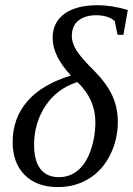

<svg xmlns="http://www.w3.org/2000/svg" viewBox="-20 -719 518 748"><path d="M205.1 9.8Q123.5 9.8 76.4 -37.1Q29.3 -84 29.3 -166Q29.3 -257.3 85.9 -323.7Q142.6 -390.1 256.3 -424.8Q185.1 -501 185.1 -570.8Q185.1 -631.8 231 -665.3Q276.9 -698.7 360.8 -698.7Q414.6 -698.7 478 -680.2L460.9 -583.5H438L426.8 -636.7Q416 -647.9 396.5 -653.8Q377 -659.7 355 -659.7Q312.5 -659.7 286.1 -639.4Q259.8 -619.1 259.8 -578.6Q259.8 -552.7 277.1 -523.9Q294.4 -495.1 350.1 -439.9Q396 -393.1 417.5 -346.4Q439 -299.8 439 -243.7Q439 -174.8 408.7 -114.7Q378.4 -54.7 325.7 -22.5Q272.9 9.8 205.1 9.8ZM209.5 -28.8Q251.5 -28.8 283.2 -54.9Q314.9 -81.1 333.3 -133.5Q351.6 -186 351.6 -243.2Q351.6 -333 281.2 -399.4Q202.1 -374 157.5 -307.1Q112.8 -240.2 112.8 -154.3Q112.8 -92.8 137.5 -60.8Q162.1 -28.8 209.5 -28.8Z"/></svg>

Font: Liberation Serif
Style: Italic
Weight: 400
Italic angle: -16.333°
Designer: Steve Matteson
Foundry: Ascender Corporation
Version: Version 2.1.5